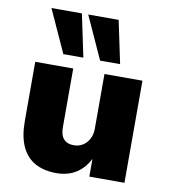

<svg xmlns="http://www.w3.org/2000/svg" viewBox="-86 -842 817 926"><g transform="rotate(10 322.5 -379.0)"><path d="M252 11Q190 11 147 -13Q104 -37 81.5 -86Q59 -135 59 -210V-500H245V-213Q245 -188 252 -171Q259 -154 274 -145Q289 -136 312 -136Q336 -136 355.5 -148Q375 -160 386.5 -182Q398 -204 398 -231V-500H584V0H412V-95H416Q392 -43 350.5 -16Q309 11 252 11ZM366 -560 271 -769H420L464 -560ZM186 -560 91 -769H240L284 -560Z"/></g></svg>

Font: Nunito Sans 9pt Black
Style: Regular
Weight: 900
Version: Version 3.101;gftools[0.9.27]